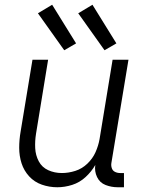

<svg xmlns="http://www.w3.org/2000/svg" viewBox="-20 -782 616 810"><path d="M222 8Q253 8 284.5 -2Q316 -12 341 -35Q366 -58 382 -86Q378 -59 389.5 -35Q401 -11 425.5 -1.5Q450 8 477 8H503V-52H487Q475 -52 465 -57Q455 -62 451.5 -73Q448 -84 450 -95L522 -530H455L400 -195Q395 -167 383 -140Q371 -113 348.5 -91.5Q326 -70 297.5 -61Q269 -52 241 -52Q210 -52 183.5 -64Q157 -76 143.5 -101.5Q130 -127 128.5 -157Q127 -187 132 -218L183 -530H117L67 -227Q61 -193 61 -158.5Q61 -124 71 -93Q81 -62 103 -38Q125 -14 156.5 -3Q188 8 222 8ZM421 -570 471 -599 370 -762 310 -726ZM251 -570 301 -599 200 -762 140 -726Z"/></svg>

Font: Iosevka Sparkle Light
Style: Italic
Weight: 300
Italic angle: -9°
Designer: Belleve Invis
Foundry: Belleve Invis
Version: Version 4.5.0; ttfautohint (v1.8.3)